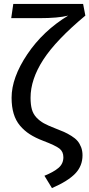

<svg xmlns="http://www.w3.org/2000/svg" viewBox="-20 -759 462 994"><path d="M410.2 -738.8 421.9 -678.2Q270 -551.8 204.1 -450Q138.2 -348.1 138.2 -252.9Q138.2 -217.3 145 -192.9Q151.9 -168.5 168.7 -150.6Q185.5 -132.8 207 -120.8Q228.5 -108.9 264.2 -95.2Q292.5 -84.5 311 -76.2Q329.6 -67.9 349.6 -55.4Q369.6 -43 381.1 -29.5Q392.6 -16.1 399.9 2.9Q407.2 22 407.2 44.9Q407.2 100.1 369.6 139.4Q332 178.7 249 214.8L210 150.9Q258.3 131.3 283.2 109.9Q308.1 88.4 308.1 55.2Q308.1 25.9 287.6 10Q267.1 -5.9 204.1 -29.8Q163.1 -45.4 134.3 -64Q105.5 -82.5 83.5 -108.6Q61.5 -134.8 50.8 -170.4Q40 -206.1 40 -252.9Q40 -356.9 121.3 -478Q202.6 -599.1 333 -678.2Q281.2 -665 183.1 -665H38.1L48.8 -738.8Z"/></svg>

Font: FiraGO
Style: Regular
Weight: 400
Designer: bBox Type
Foundry: bBox Type GmbH
Version: Version 1.001;PS 001.001;hotconv 1.0.88;makeotf.lib2.5.64775